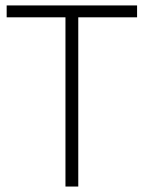

<svg xmlns="http://www.w3.org/2000/svg" viewBox="-20 -683 527 703"><path d="M266.6 0H219.7V-619.6H4.4V-663.1H481.9V-619.6H266.6Z"/></svg>

Font: Bpm'online Open Sans Light
Style: Regular
Weight: 300
Foundry: Ascender Corporation
Version: Version 1.10